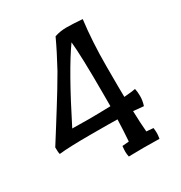

<svg xmlns="http://www.w3.org/2000/svg" viewBox="-156 -761 822 873"><g transform="rotate(-30 255.5 -324.0)"><path d="M254 -639Q284 -649 316 -649Q348 -649 400 -645Q386 -534 386 -405Q386 -276 387 -244Q437 -248 447 -251Q451 -235 451 -211Q451 -187 443 -163Q407 -167 389 -168Q391 -102 395 -58L431 -55Q433 -39 433 -27.5Q433 -16 430 1Q395 0 349 0Q303 0 269 1Q266 -14 266 -25.5Q266 -37 268 -55L303 -58Q307 -111 309 -171Q278 -172 166.5 -172Q55 -172 3 -166Q0 -175 0 -202Q15 -225 49.5 -280.5Q84 -336 98 -358Q112 -380 139 -424.5Q166 -469 182 -497Q224 -574 254 -639ZM110 -238Q147 -237 196 -237Q245 -237 311 -239V-307Q311 -504 303 -579Q230 -477 110 -238Z"/></g></svg>

Font: Port Lligat Slab
Style: Regular
Weight: 400
Designer: Dario Muhafara, Eduardo Rodriguez Tunni
Foundry: Tipo
Version: Version 1.002